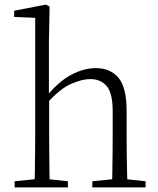

<svg xmlns="http://www.w3.org/2000/svg" viewBox="-20 -820 693 840"><path d="M44 0V-27L154 -38H174L277 -27V0ZM131 0Q132 -24 132.5 -64.5Q133 -105 133.5 -149Q134 -193 134 -226V-742L42 -746V-773L181 -800L197 -791L194 -637V-399L195 -387V-226Q195 -193 195.5 -149Q196 -105 196.5 -64.5Q197 -24 198 0ZM384 0V-27L493 -38H513L617 -27V0ZM470 0Q471 -24 471.5 -64Q472 -104 472.5 -148Q473 -192 473 -226V-334Q473 -412 447 -443Q421 -474 375 -474Q339 -474 291 -453Q243 -432 185 -368L170 -399H184Q237 -464 292 -493Q347 -522 399 -522Q463 -522 498.5 -479.5Q534 -437 534 -334V-226Q534 -192 534.5 -148Q535 -104 536 -64Q537 -24 538 0Z"/></svg>

Font: Noto Serif KR ExtraLight ExtraLight
Style: Regular
Weight: 250
Version: Version 2.003-H1;hotconv 1.1.1;makeotfexe 2.6.0